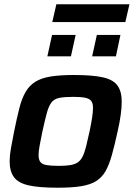

<svg xmlns="http://www.w3.org/2000/svg" viewBox="-20 -868 624 896"><path d="M249 8Q162 8 113.5 -3Q65 -14 45 -41.5Q25 -69 25 -115Q25 -142 31 -176Q37 -210 46 -255Q59 -319 70.5 -364Q82 -409 99.5 -439Q117 -469 145 -486.5Q173 -504 216.5 -511Q260 -518 325 -518Q412 -518 460.5 -507Q509 -496 528.5 -468.5Q548 -441 548 -394Q548 -367 543.5 -333Q539 -299 529 -255Q515 -191 502.5 -146Q490 -101 473.5 -71Q457 -41 429.5 -23.5Q402 -6 358.5 1Q315 8 249 8ZM254 -94Q287 -94 308 -97.5Q329 -101 342.5 -110Q356 -119 365 -136.5Q374 -154 381.5 -183.5Q389 -213 398 -255Q406 -293 410 -320Q414 -347 414 -365Q414 -386 405.5 -397Q397 -408 377 -412Q357 -416 321 -416Q280 -416 256 -411Q232 -406 219.5 -389Q207 -372 198.5 -340.5Q190 -309 178 -255Q170 -216 165 -189Q160 -162 160 -144Q160 -123 168.5 -112Q177 -101 197.5 -97.5Q218 -94 254 -94ZM410 -605 432 -705H542L521 -605ZM201 -605 223 -705H333L311 -605ZM224 -765 243 -848H584L565 -765Z"/></svg>

Font: Saira Thin SemiBold
Style: Italic
Weight: 600
Italic angle: -12°
Version: Version 1.101